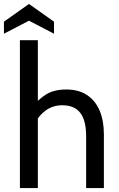

<svg xmlns="http://www.w3.org/2000/svg" viewBox="-41 -954 603 974"><path d="M60 0V-750H151V-405L119 -407Q153.5 -450.5 193.2 -475.2Q233 -500 295 -500Q358.5 -500 401 -471.5Q443.5 -443 464.8 -392Q486 -341 486 -273V0H396V-262Q396 -343 366.2 -381.5Q336.5 -420 275 -420Q228.5 -420 192.8 -395Q157 -370 136 -328L151 -383V0ZM-21 -783V-844L106 -934L233 -844V-783L106 -849Z"/></svg>

Font: Cabin Resolve
Style: Regular-Resolve
Weight: 400
Designer: Pablo Impallari
Foundry: Pablo Impallari. http://www.impallari.com Igino Marini. http://www.ikern.com
Version: Version 3.001